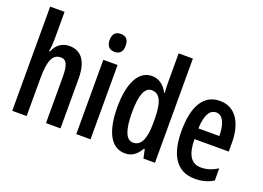

<svg xmlns="http://www.w3.org/2000/svg" viewBox="-110 -1033 1802 1316"><g transform="rotate(20 791.5 -375.0)"><path d="M163 -760H58V0H163V-271C163 -400 185 -458 247 -458C288 -458 304 -422 304 -337V0H410V-363C410 -485 365 -552 275 -552C224 -552 182 -523 162 -471H155C161 -500 163 -533 163 -567Z M578 -750C539 -750 519 -728 519 -684C519 -642 541 -619 578 -619C616 -619 636 -642 636 -684C636 -727 618 -750 578 -750ZM629 -542H525V0H629Z M882 10C932 10 965 -14 995 -64H1001L1015 0H1099V-760H995V-555C995 -534 996 -508 998 -472H994C967 -525 926 -552 878 -552C782 -552 726 -449 726 -271C726 -91 781 10 882 10ZM910 -78C858 -78 833 -143 833 -271C833 -394 857 -460 909 -460C968 -460 995 -404 995 -281V-250C995 -133 966 -78 910 -78Z M1375 -551C1256 -551 1195 -450 1195 -267C1195 -103 1251 10 1392 10C1442 10 1486 -1 1526 -26V-115C1484 -88 1447 -77 1405 -77C1334 -77 1299 -131 1298 -245H1548V-309C1548 -451 1489 -551 1375 -551ZM1377 -468C1426 -468 1451 -406 1451 -323H1298C1302 -423 1330 -468 1377 -468Z"/></g></svg>

Font: Noto Sans Display Condensed Medium
Style: Regular
Weight: 500
Width: 3
Designer: Monotype Design Team
Foundry: Monotype Imaging Inc.
Version: Version 1.900